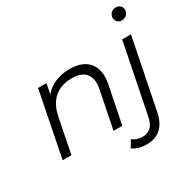

<svg xmlns="http://www.w3.org/2000/svg" viewBox="-199 -945 1350 1346"><g transform="rotate(-30 476.5 -271.5)"><path d="M408 -530Q479 -530 524.5 -502.5Q570 -475 587.5 -423Q605 -371 590 -299L530 0H459L519 -300Q535 -378 502.5 -422Q470 -466 388 -466Q304 -466 248.5 -420Q193 -374 174 -282L118 0H47L151 -525H219L189 -374L174 -400Q212 -468 272.5 -499Q333 -530 408 -530ZM613 199Q579 199 550.5 190.5Q522 182 502 166L535 111Q566 138 614 138Q657 138 682.5 114.5Q708 91 719 38L832 -525H903L790 40Q758 199 613 199ZM897 -641Q876 -641 862.5 -655Q849 -669 849 -688Q849 -710 864.5 -726Q880 -742 904 -742Q925 -742 939 -729Q953 -716 953 -696Q953 -672 937 -656.5Q921 -641 897 -641Z"/></g></svg>

Font: MOST Montserrat
Style: Italic
Weight: 400
Italic angle: -11.3°
Designer: Julieta Ulanovsky
Foundry: Julieta Ulanovsky
Version: Version 8.000;March 11, 2024;FontCreator 15.0.0.2926 64-bit